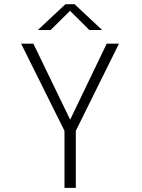

<svg xmlns="http://www.w3.org/2000/svg" viewBox="-20 -912 690 932"><path d="M293 0V-277L82.5 -700H142L320.5 -331L498 -700H557.5L348 -277V0ZM164 -766.5 297.5 -891.5H342L475.5 -766.5H413.5L320 -859.5L226 -766.5Z"/></svg>

Font: Trispace ExtraLight
Style: Regular
Weight: 200
Designer: Tyler Finck
Foundry: Etcetera Type Company
Version: Version 1.210; ttfautohint (v1.8.3)